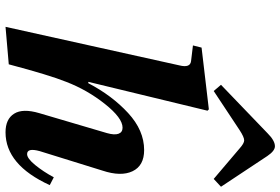

<svg xmlns="http://www.w3.org/2000/svg" viewBox="-184 -844 1039 712"><g transform="rotate(90 336.0 -487.5)"><path d="M294 -787 474 -960Q501 -987 522 -987Q539 -987 558 -959L672 -787L643 -760L530 -856Q511 -873 500 -873Q488 -873 462 -856L317 -760ZM79 12 222 -633Q232 -673 206 -676L148 -683L156 -715L385 -742L390 -737L283 -295H288Q334 -383 398.5 -442.5Q463 -502 536 -502Q594 -502 614.5 -459Q635 -416 612 -347L540 -115Q527 -68 551 -68Q567 -68 591.5 -98Q616 -128 637 -167L666 -152Q591 12 470 12Q421 12 401 -20Q381 -52 399 -113L473 -364Q481 -392 475.5 -407Q470 -422 453 -422Q417 -422 365 -356.5Q313 -291 283 -213Q258 -151 218 0Z"/></g></svg>

Font: Heuristica
Style: Bold Italic
Weight: 700
Italic angle: -13°
Version: Version 1.0.2